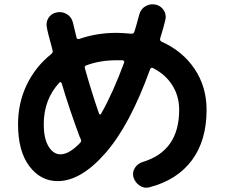

<svg xmlns="http://www.w3.org/2000/svg" viewBox="-20 -822 1040 889"><path d="M254.9 -439.5Q182.6 -361.3 182.6 -247.1Q182.6 -179.7 205.1 -143.6Q227.5 -107.4 259.8 -107.4Q300.8 -107.4 352.5 -162.1Q358.4 -169.9 353.5 -178.7Q353.5 -179.7 351.6 -182.6Q349.6 -185.5 349.6 -186.5Q299.8 -320.3 265.6 -436.5Q264.6 -440.4 260.7 -441.4Q256.8 -442.4 254.9 -439.5ZM519.5 -543Q443.4 -543 379.9 -519.5Q370.1 -515.6 373 -505.9Q405.3 -391.6 438.5 -295.9Q439.5 -293 442.4 -292Q445.3 -291 447.3 -293.9Q503.9 -393.6 554.7 -532.2Q556.6 -536.1 553.7 -539.6Q550.8 -543 546.9 -543ZM247.1 16.6Q168 16.6 115.7 -52.7Q63.5 -122.1 63.5 -247.1Q63.5 -344.7 103.5 -428.7Q143.6 -512.7 216.8 -571.3Q226.6 -579.1 223.6 -588.9Q199.2 -677.7 197.3 -693.4Q191.4 -718.8 204.6 -739.3Q217.8 -759.8 242.7 -764.6Q267.6 -769.5 289.1 -756.8Q310.5 -744.1 317.4 -718.8Q320.3 -708 325.7 -684.1Q331.1 -660.2 334 -649.4Q335.9 -638.7 346.7 -641.6Q427.7 -669.9 519.5 -669.9Q543 -669.9 586.9 -666Q598.6 -664.1 602.5 -675.8Q612.3 -707 625 -754.9Q631.8 -780.3 653.3 -793Q674.8 -805.7 699.7 -800.8Q724.6 -795.9 738.3 -774.4Q752 -752.9 745.1 -727.5Q738.3 -698.2 721.7 -644.5Q718.8 -633.8 728.5 -628.9Q826.2 -585 881.3 -502.4Q936.5 -419.9 936.5 -313.5Q936.5 -170.9 868.2 -79.6Q799.8 11.7 672.9 44.9Q648.4 51.8 627 37.6Q605.5 23.4 597.7 -2Q591.8 -25.4 605 -45.4Q618.2 -65.4 641.6 -72.3Q809.6 -123 809.6 -313.5Q809.6 -377 777.8 -427.2Q746.1 -477.5 688.5 -506.8Q679.7 -511.7 674.8 -501Q582 -243.2 468.3 -113.3Q354.5 16.6 247.1 16.6Z"/></svg>

Font: Rounded-X Mgen+ 1m bold
Style: Bold
Weight: 700
Designer: [Source Han Sans]
Ryoko NISHIZUKA  (kana & ideographs); Paul D. Hunt (Latin, Greek & Cyrillic); Wenlong ZHANG  (bopomofo
Version: Version 1.059.20150602